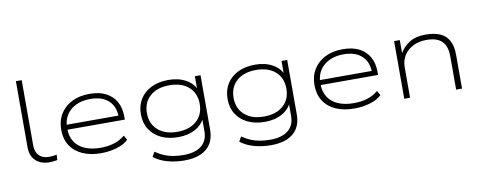

<svg xmlns="http://www.w3.org/2000/svg" viewBox="-71 -1057 4010 1597"><g transform="rotate(-10 1933.5 -258.5)"><path d="M272 8Q197 8 154 -33Q111 -74 111 -147V-705H160V-154Q160 -118 173.5 -91.5Q187 -65 213 -51Q239 -37 277 -37Q291 -37 307 -39Q323 -41 339 -44L336 1Q319 4 303.5 6Q288 8 272 8Z M705 8Q617 8 550.5 -21.5Q484 -51 448 -107Q412 -163 412 -241Q412 -317 447 -374Q482 -431 545.5 -463Q609 -495 695 -495Q777 -495 833 -466Q889 -437 918.5 -384Q948 -331 948 -256V-233H442V-275H926L902 -259Q902 -352 847 -402Q792 -452 694 -452Q625 -452 573.5 -427.5Q522 -403 492.5 -357.5Q463 -312 463 -250V-243Q463 -177 492.5 -131Q522 -85 577.5 -61Q633 -37 710 -37Q771 -37 822.5 -52.5Q874 -68 916 -103L938 -65Q903 -30 840 -11Q777 8 705 8Z M1379 188Q1305 188 1238 170Q1171 152 1121 113L1144 73Q1181 99 1218 114Q1255 129 1295 135.5Q1335 142 1380 142Q1477 142 1530 99.5Q1583 57 1583 -21V-138H1591Q1569 -81 1507.5 -46.5Q1446 -12 1362 -12Q1279 -12 1217.5 -41.5Q1156 -71 1121.5 -125Q1087 -179 1087 -253Q1087 -327 1121.5 -381.5Q1156 -436 1217.5 -465.5Q1279 -495 1362 -495Q1446 -495 1508 -460.5Q1570 -426 1592 -367H1584V-487H1632V-27Q1632 42 1603 90Q1574 138 1517 163Q1460 188 1379 188ZM1361 -57Q1465 -57 1524.5 -110.5Q1584 -164 1584 -253Q1584 -344 1524.5 -397Q1465 -450 1361 -450Q1258 -450 1198 -397Q1138 -344 1138 -253Q1138 -164 1198 -110.5Q1258 -57 1361 -57Z M2111 188Q2037 188 1970 170Q1903 152 1853 113L1876 73Q1913 99 1950 114Q1987 129 2027 135.5Q2067 142 2112 142Q2209 142 2262 99.5Q2315 57 2315 -21V-138H2323Q2301 -81 2239.5 -46.5Q2178 -12 2094 -12Q2011 -12 1949.5 -41.5Q1888 -71 1853.5 -125Q1819 -179 1819 -253Q1819 -327 1853.5 -381.5Q1888 -436 1949.5 -465.5Q2011 -495 2094 -495Q2178 -495 2240 -460.5Q2302 -426 2324 -367H2316V-487H2364V-27Q2364 42 2335 90Q2306 138 2249 163Q2192 188 2111 188ZM2093 -57Q2197 -57 2256.5 -110.5Q2316 -164 2316 -253Q2316 -344 2256.5 -397Q2197 -450 2093 -450Q1990 -450 1930 -397Q1870 -344 1870 -253Q1870 -164 1930 -110.5Q1990 -57 2093 -57Z M2844 8Q2756 8 2689.5 -21.5Q2623 -51 2587 -107Q2551 -163 2551 -241Q2551 -317 2586 -374Q2621 -431 2684.5 -463Q2748 -495 2834 -495Q2916 -495 2972 -466Q3028 -437 3057.5 -384Q3087 -331 3087 -256V-233H2581V-275H3065L3041 -259Q3041 -352 2986 -402Q2931 -452 2833 -452Q2764 -452 2712.5 -427.5Q2661 -403 2631.5 -357.5Q2602 -312 2602 -250V-243Q2602 -177 2631.5 -131Q2661 -85 2716.5 -61Q2772 -37 2849 -37Q2910 -37 2961.5 -52.5Q3013 -68 3055 -103L3077 -65Q3042 -30 2979 -11Q2916 8 2844 8Z M3267 0V-487H3315V-368H3310Q3339 -424 3393.5 -459.5Q3448 -495 3533 -495Q3600 -495 3649.5 -476Q3699 -457 3727 -410.5Q3755 -364 3755 -284V0H3705V-281Q3705 -342 3685.5 -378.5Q3666 -415 3628.5 -432.5Q3591 -450 3534 -450Q3467 -450 3418 -424.5Q3369 -399 3342.5 -356Q3316 -313 3316 -258V0Z"/></g></svg>

Font: Nunito Sans 10pt Expanded ExtraLight
Style: Regular
Weight: 250
Width: 7
Designer: Vernon Adams
Foundry: Vernon Adams
Version: Version 3.101;gftools[0.9.27]